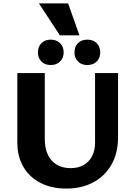

<svg xmlns="http://www.w3.org/2000/svg" viewBox="-20 -1084 785 1119"><path d="M366 15Q280 15 216 -18Q152 -51 116.5 -111Q81 -171 81 -254V-658H241V-274Q241 -219 259.5 -181Q278 -143 312 -123.5Q346 -104 391 -104Q435 -104 467 -122Q499 -140 516.5 -173.5Q534 -207 534 -251V-658H668V-284Q668 -193 630.5 -126Q593 -59 525 -22Q457 15 366 15ZM489 -705Q455 -705 434.5 -725.5Q414 -746 414 -778Q414 -812 434.5 -832.5Q455 -853 489 -853Q523 -853 543.5 -832.5Q564 -812 564 -778Q564 -746 543.5 -725.5Q523 -705 489 -705ZM275 -705Q242 -705 221.5 -725.5Q201 -746 201 -778Q201 -812 221.5 -832.5Q242 -853 275 -853Q309 -853 330 -832.5Q351 -812 351 -778Q351 -746 330 -725.5Q309 -705 275 -705ZM443 -878H329L207 -1064H377Z"/></svg>

Font: Ysabeau Office ExtraBold
Style: Regular
Weight: 800
Designer: Christian Thalmann (Catharsis Fonts)
Version: Version 2.001;gftools[0.9.30]; featfreeze: tnum,lnum,ss02